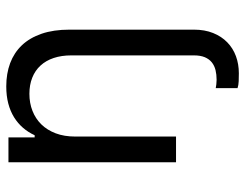

<svg xmlns="http://www.w3.org/2000/svg" viewBox="-106 -487 797 625"><g transform="rotate(-90 292.5 -174.5)"><path d="M160.5 0H76.7V-545.5H157.7V-460.2H164.8Q174.4 -481.2 188.9 -498Q203.5 -514.9 223.2 -527.2Q242.9 -539.4 267.9 -546Q293 -552.6 323.9 -552.6Q365.4 -552.6 399.3 -540Q433.2 -527.3 457.6 -501.8Q481.9 -476.2 495.2 -437.5Q508.5 -398.8 508.5 -346.6V58.2Q508.5 93.4 497.5 120.7Q486.5 148.1 467.3 166.7Q448.2 185.4 422.2 195Q396.3 204.5 366.5 204.5Q353.7 204.5 340.7 204Q327.8 203.5 318.2 200.3V129.3Q323.5 130.3 330.6 131.2Q337.7 132.1 345.2 132.1Q362.2 132.1 376.8 128.6Q391.3 125 402 116.5Q412.6 108 418.7 93.8Q424.7 79.5 424.7 58.2V-340.9Q424.7 -372.9 416.2 -398.3Q407.7 -423.7 391.5 -441.2Q375.4 -458.8 352.1 -468Q328.8 -477.3 299.7 -477.3Q269.5 -477.3 244.1 -467.3Q218.8 -457.4 200.1 -438.4Q181.5 -419.4 171 -391.7Q160.5 -364 160.5 -328.1Z"/></g></svg>

Font: Fast_Sans
Style: Regular
Weight: 400
Designer: Rasmus Andersson
Foundry: rsms
Version: Version 3.018;git-588b23468